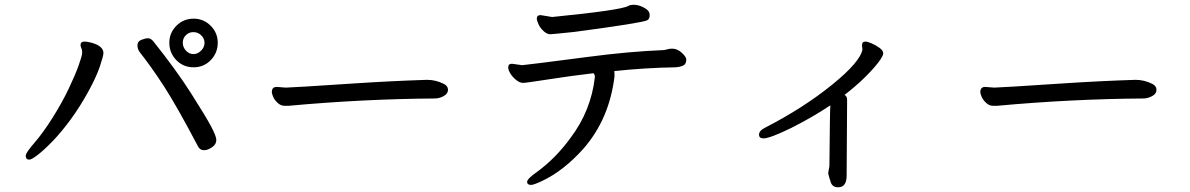

<svg xmlns="http://www.w3.org/2000/svg" viewBox="-20 -731 5040 813"><path d="M104 -55Q89 -55 89 -72Q89 -84 125.5 -126Q162 -168 202 -231.5Q242 -295 270 -353.5Q298 -412 313 -454Q328 -496 328 -508Q328 -520 324.5 -527Q321 -534 321 -540Q321 -555 338 -555Q349 -555 368 -550Q418 -536 418 -506Q418 -495 403 -450Q388 -405 353 -341.5Q318 -278 279.5 -225.5Q241 -173 205 -135.5Q169 -98 141.5 -76.5Q114 -55 104 -55ZM844 -95Q826 -95 818 -112Q729 -281 675 -364.5Q621 -448 571 -511Q562 -524 562 -539Q562 -556 579 -562.5Q596 -569 607 -569Q619 -569 630 -555Q726 -435 789 -336Q852 -237 874 -195.5Q896 -154 896 -138Q896 -120 878 -107.5Q860 -95 844 -95ZM846 -550Q846 -568 832 -581.5Q818 -595 799 -595Q780 -595 767 -582Q754 -569 754 -550Q754 -531 767.5 -516.5Q781 -502 799 -502Q817 -502 831.5 -516.5Q846 -531 846 -550ZM800 -446Q756 -446 726.5 -476.5Q697 -507 697 -550Q697 -592 727 -622Q757 -652 800 -652Q842 -652 872 -622Q902 -592 902 -550Q902 -507 872.5 -476.5Q843 -446 800 -446Z M1202 -283H1184Q1169 -283 1155.5 -295.5Q1142 -308 1136.5 -321.5Q1131 -335 1131 -341Q1131 -363 1152 -363L1190 -360Q1213 -360 1484 -378Q1635 -388 1788 -393Q1825 -393 1859 -376Q1877 -367 1877 -351Q1877 -334 1858.5 -324Q1840 -314 1821 -314Q1519 -312 1202 -283Z M2229 52Q2212 52 2212 39Q2212 26 2255 -4Q2333 -61 2395 -146Q2483 -262 2499 -405Q2499 -415 2493 -421Q2399 -410 2303 -395Q2207 -380 2195 -380Q2181 -380 2166 -392Q2151 -404 2141.5 -419Q2132 -434 2132 -446Q2132 -461 2148 -461L2191 -455Q2216 -457 2469 -490Q2642 -513 2792 -519Q2799 -520 2807 -522.5Q2815 -525 2826 -525Q2848 -525 2867 -507.5Q2886 -490 2886 -479Q2886 -459 2872 -453Q2858 -447 2840 -446Q2713 -444 2581 -430Q2582 -429 2582 -407Q2560 -227 2451 -102Q2367 -8 2276 35Q2240 52 2229 52ZM2310 -586Q2296 -586 2281.5 -599.5Q2267 -613 2260 -629Q2253 -645 2253 -652Q2253 -667 2269 -667L2318 -659Q2610 -688 2641 -706Q2646 -709 2650.5 -709.5Q2655 -710 2661 -711Q2690 -711 2716 -693Q2731 -683 2731 -667Q2731 -650 2720 -645Q2698 -634 2413 -596Q2319 -586 2310 -586Z M3529 62Q3505 62 3498 41.5Q3491 21 3487 4Q3487 -2 3492 -27Q3494 -265 3496 -285Q3423 -236 3332 -190Q3240 -145 3213 -145Q3194 -145 3194 -161Q3194 -178 3221 -191Q3382 -274 3502.5 -371.5Q3623 -469 3632 -522L3630 -538Q3630 -555 3644 -555Q3653 -555 3670.5 -547.5Q3688 -540 3704 -528.5Q3720 -517 3720 -505Q3720 -494 3698 -465Q3644 -397 3556 -329Q3567 -324 3567 -308L3565 12Q3565 62 3529 62Z M4202 -283H4184Q4169 -283 4155.5 -295.5Q4142 -308 4136.5 -321.5Q4131 -335 4131 -341Q4131 -363 4152 -363L4190 -360Q4213 -360 4484 -378Q4635 -388 4788 -393Q4825 -393 4859 -376Q4877 -367 4877 -351Q4877 -334 4858.5 -324Q4840 -314 4821 -314Q4519 -312 4202 -283Z"/></svg>

Font: LXGW WenKai Lite Medium
Style: Regular
Weight: 500
Designer: LXGW / Fontworks Inc.
Foundry: LXGW / Fontworks Inc.
Version: Version 1.511; March 25, 2025